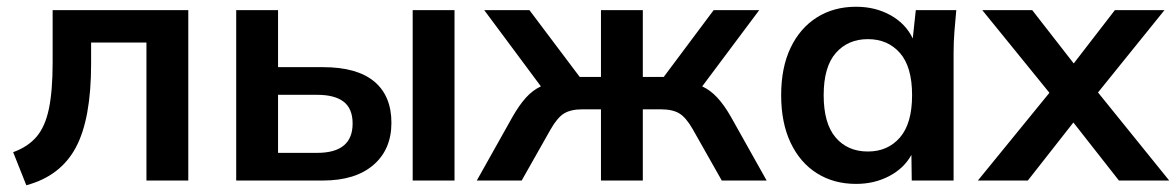

<svg xmlns="http://www.w3.org/2000/svg" viewBox="-20 -535 3485 569"><path d="M58 14 19 -84Q63 -100 88.5 -130Q114 -160 125 -213Q136 -266 136 -350V-505H538V0H414V-409H250V-346Q250 -182 204.5 -97.5Q159 -13 58 14Z M680 0V-505H804V-336H937Q1038 -336 1089 -293.5Q1140 -251 1140 -171Q1140 -92 1086.5 -46Q1033 0 937 0ZM1203 0V-505H1327V0ZM804 -82H920Q1025 -82 1025 -169Q1025 -213 998.5 -233.5Q972 -254 920 -254H804Z M1393 0 1499 -189Q1519 -224 1539 -246Q1559 -268 1583 -279L1415 -505H1549L1698 -307H1761V-505H1885V-307H1947L2095 -505H2230L2061 -279Q2085 -268 2105.5 -246Q2126 -224 2146 -189L2252 0H2119L2033 -152Q2013 -187 1993 -199Q1973 -211 1939 -211H1885V0H1761V-211H1706Q1672 -211 1652 -199Q1632 -187 1612 -152L1526 0Z M2517 10Q2451 10 2401 -21.5Q2351 -53 2323 -112Q2295 -171 2295 -253Q2295 -335 2323 -393.5Q2351 -452 2401 -483.5Q2451 -515 2517 -515Q2574 -515 2619 -490Q2664 -465 2685 -421L2694 -505H2814Q2811 -474 2808.5 -442Q2806 -410 2806 -379V0H2682L2681 -76Q2659 -36 2615 -13Q2571 10 2517 10ZM2552 -86Q2611 -86 2647 -127.5Q2683 -169 2683 -253Q2683 -337 2647 -378Q2611 -419 2552 -419Q2493 -419 2457 -378Q2421 -337 2421 -253Q2421 -169 2456.5 -127.5Q2492 -86 2552 -86Z M2878 0 3090 -260 2891 -505H3039L3162 -347L3284 -505H3431L3234 -261L3445 0H3296L3161 -172L3026 0Z"/></svg>

Font: MulishBold
Style: Bold
Weight: 700
Designer: Vernon Adams
Foundry: Vernon Adams
Version: Version 3.602; ttfautohint (v1.8.3)